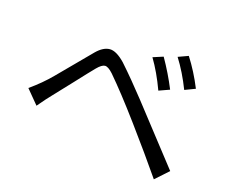

<svg xmlns="http://www.w3.org/2000/svg" viewBox="-115 -905 1231 1052"><g transform="rotate(20 500.0 -378.5)"><path d="M691 -678Q745 -600 786 -520L727 -493Q684 -585 634 -654ZM819 -729Q873 -659 917 -573L859 -545Q816 -633 763 -703ZM53 -263Q117 -317 165 -375Q292 -529 327.5 -570.5Q363 -612 400 -615.5Q437 -619 490 -573Q566 -501 648 -413.5Q730 -326 816 -233Q902 -140 939 -101L870 -28Q776 -142 657 -277.5Q538 -413 454 -495Q424 -523 406 -521Q388 -519 363.5 -489.5Q339 -460 274 -376.5Q209 -293 187.5 -267Q166 -241 128 -187Z"/></g></svg>

Font: Swei Fan Sans CJK TC
Style: Regular
Weight: 400
Version: Version 2.130